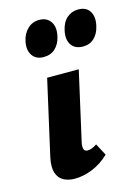

<svg xmlns="http://www.w3.org/2000/svg" viewBox="-105 -723 576 792"><g transform="rotate(-15 183.0 -327.5)"><path d="M115 8Q88 8 67.5 -3Q47 -14 39 -39Q31 -64 40 -105L112 -424H247L181 -131Q177 -113 180 -102Q183 -91 196 -91Q204 -91 213 -94Q222 -97 236 -106L263 -55Q229 -23 190.5 -7.5Q152 8 115 8ZM121 -510Q88 -510 72.5 -533.5Q57 -557 65 -593Q71 -623 91.5 -643Q112 -663 142 -663Q174 -663 190 -639.5Q206 -616 197 -577Q190 -546 170.5 -528Q151 -510 121 -510ZM289 -510Q255 -510 239.5 -533Q224 -556 232 -593Q239 -627 259.5 -645Q280 -663 308 -663Q343 -663 357.5 -638.5Q372 -614 363 -577Q356 -546 337 -528Q318 -510 289 -510Z"/></g></svg>

Font: Ysabeau Office ExtraBold
Style: Italic
Weight: 800
Italic angle: -12°
Designer: Christian Thalmann (Catharsis Fonts)
Version: Version 2.001;gftools[0.9.30]; featfreeze: tnum,lnum,ss02